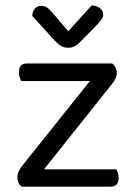

<svg xmlns="http://www.w3.org/2000/svg" viewBox="-20 -700 509 720"><path d="M61 0Q45 -13 45 -35Q45 -47 50 -57.5Q55 -68 63 -78L317 -396H60Q57 -401 54 -409.5Q51 -418 51 -429Q51 -462 81 -462H401Q418 -448 418 -426Q418 -406 399 -384L145 -65H416Q419 -60 422 -52Q425 -44 425 -33Q425 0 394 0ZM236 -583 324 -680Q344 -678 355.5 -669Q367 -660 367 -646Q367 -635 360 -626Q353 -617 342 -605L279 -541Q269 -531 259 -526Q249 -521 235 -521Q221 -521 209.5 -527.5Q198 -534 186 -547L101 -640Q101 -655 110 -666.5Q119 -678 134 -678Q147 -678 155.5 -672.5Q164 -667 175 -654Z"/></svg>

Font: Baloo Bhai 2
Style: Regular
Weight: 400
Designer: Supriya Tembe, Noopur Datye and Ek Type
Foundry: Ek Type
Version: Version 1.640;PS 1.000;hotconv 16.6.51;makeotf.lib2.5.65220;